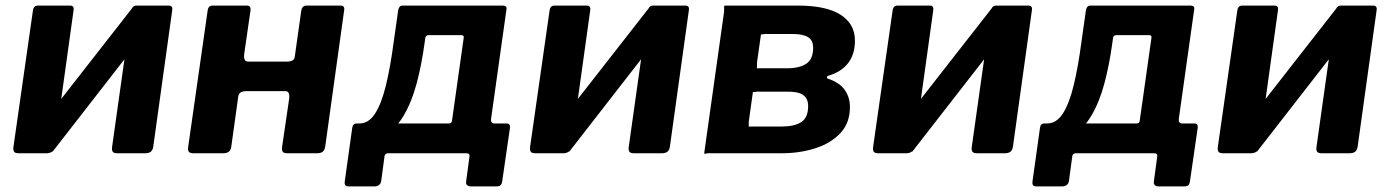

<svg xmlns="http://www.w3.org/2000/svg" viewBox="-20 -550 4989 689"><path d="M244 -513 176 -24Q173 0 146 0H48Q35 0 31 -5Q27 -10 28 -21L98 -511Q100 -530 116 -530H231Q247 -530 244 -513ZM598 -513 530 -24Q528 -11 521 -5.5Q514 0 500 0H402Q389 0 385 -5Q381 -10 382 -21L451 -511Q454 -530 470 -530H585Q601 -530 598 -513ZM456 -523 529 -469 169 -6 95 -61Z M675 0Q662 0 658 -5Q654 -10 655 -21L725 -511Q727 -530 743 -530H866Q881 -530 879 -513L856 -354Q855 -343 858 -336Q861 -329 871 -329H1011Q1022 -329 1029.5 -333Q1037 -337 1038 -348L1061 -511Q1064 -530 1080 -530H1202Q1218 -530 1215 -513L1147 -24Q1145 -11 1138 -5.5Q1131 0 1117 0H1011Q999 0 995 -5Q991 -10 992 -21L1018 -198Q1019 -209 1016 -216Q1013 -223 1003 -223H863Q853 -223 845 -219Q837 -215 835 -204L810 -24Q808 -11 801 -5.5Q794 0 780 0Z M1233 119Q1222 119 1219 114.5Q1216 110 1217 102L1244 -91Q1246 -107 1260 -107H1591Q1601 -107 1602 -117L1644 -414Q1646 -424 1635 -424H1519Q1508 -424 1506 -414L1409 -514Q1412 -530 1425 -530H1781Q1793 -530 1796 -526Q1799 -522 1797 -513L1742 -122Q1741 -107 1754 -107H1798Q1812 -107 1810 -91L1782 102Q1781 110 1776.5 114.5Q1772 119 1761 119H1672Q1649 119 1653 99L1665 10Q1666 0 1654 0H1373Q1362 0 1360 10L1348 99Q1345 119 1322 119ZM1265 -48 1270 -107Q1303 -107 1326 -142.5Q1349 -178 1365 -244Q1381 -310 1393 -401L1409 -514H1520L1504 -398Q1493 -317 1475 -250Q1457 -183 1428.5 -135Q1400 -87 1359.5 -63.5Q1319 -40 1265 -48Z M2098 -513 2030 -24Q2027 0 2000 0H1902Q1889 0 1885 -5Q1881 -10 1882 -21L1952 -511Q1954 -530 1970 -530H2085Q2101 -530 2098 -513ZM2452 -513 2384 -24Q2382 -11 2375 -5.5Q2368 0 2354 0H2256Q2243 0 2239 -5Q2235 -10 2236 -21L2305 -511Q2308 -530 2324 -530H2439Q2455 -530 2452 -513ZM2310 -523 2383 -469 2023 -6 1949 -61Z M2507 0 2578 -505Q2579 -516 2578.5 -523Q2578 -530 2581 -530H2843Q2945 -530 2996.5 -497Q3048 -464 3048 -405Q3048 -355 3023.5 -323.5Q2999 -292 2952 -278Q2948 -277 2947.5 -273.5Q2947 -270 2950 -268Q2991 -255 3010.5 -228.5Q3030 -202 3030 -166Q3030 -109 2996 -72.5Q2962 -36 2906 -18Q2850 0 2784 0H2532Q2521 -1 2514.5 1Q2508 3 2507 0ZM2786 -96Q2831 -96 2855.5 -112Q2880 -128 2880 -169Q2880 -197 2861.5 -209.5Q2843 -222 2803 -221H2707Q2696 -222 2689.5 -220Q2683 -218 2682 -221L2668 -121Q2666 -110 2667 -103Q2668 -96 2665 -96ZM2809 -305Q2852 -306 2875 -322.5Q2898 -339 2898 -379Q2898 -405 2880 -416.5Q2862 -428 2824 -428H2736Q2725 -429 2718.5 -427Q2712 -425 2711 -428L2697 -329Q2696 -319 2696.5 -312Q2697 -305 2694 -305Z M3329 -513 3261 -24Q3258 0 3231 0H3133Q3120 0 3116 -5Q3112 -10 3113 -21L3183 -511Q3185 -530 3201 -530H3316Q3332 -530 3329 -513ZM3683 -513 3615 -24Q3613 -11 3606 -5.5Q3599 0 3585 0H3487Q3474 0 3470 -5Q3466 -10 3467 -21L3536 -511Q3539 -530 3555 -530H3670Q3686 -530 3683 -513ZM3541 -523 3614 -469 3254 -6 3180 -61Z M3701 119Q3690 119 3687 114.5Q3684 110 3685 102L3712 -91Q3714 -107 3728 -107H4059Q4069 -107 4070 -117L4112 -414Q4114 -424 4103 -424H3987Q3976 -424 3974 -414L3877 -514Q3880 -530 3893 -530H4249Q4261 -530 4264 -526Q4267 -522 4265 -513L4210 -122Q4209 -107 4222 -107H4266Q4280 -107 4278 -91L4250 102Q4249 110 4244.5 114.5Q4240 119 4229 119H4140Q4117 119 4121 99L4133 10Q4134 0 4122 0H3841Q3830 0 3828 10L3816 99Q3813 119 3790 119ZM3733 -48 3738 -107Q3771 -107 3794 -142.5Q3817 -178 3833 -244Q3849 -310 3861 -401L3877 -514H3988L3972 -398Q3961 -317 3943 -250Q3925 -183 3896.5 -135Q3868 -87 3827.5 -63.5Q3787 -40 3733 -48Z M4566 -513 4498 -24Q4495 0 4468 0H4370Q4357 0 4353 -5Q4349 -10 4350 -21L4420 -511Q4422 -530 4438 -530H4553Q4569 -530 4566 -513ZM4920 -513 4852 -24Q4850 -11 4843 -5.5Q4836 0 4822 0H4724Q4711 0 4707 -5Q4703 -10 4704 -21L4773 -511Q4776 -530 4792 -530H4907Q4923 -530 4920 -513ZM4778 -523 4851 -469 4491 -6 4417 -61Z"/></svg>

Font: Libre Franklin
Style: Bold Italic
Weight: 700
Italic angle: -8°
Designer: Pablo Impallari, Rodrigo Fuenzalida, Nhung Nguyen
Foundry: Impallari Type
Version: Version 3.000